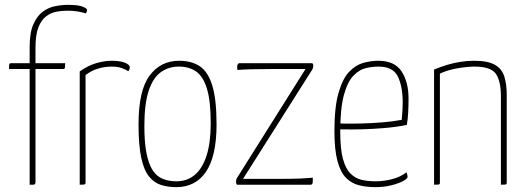

<svg xmlns="http://www.w3.org/2000/svg" viewBox="-20 -760 2161 790"><path d="M102 0V-476H17Q17 -487 17.5 -492Q18 -497 20 -498.5Q22 -500 27 -500H102V-567Q102 -625 117 -659.5Q132 -694 155.5 -711.5Q179 -729 206.5 -734.5Q234 -740 259 -740Q303 -740 320.5 -732.5Q338 -725 338 -720Q338 -716 337 -712.5Q336 -709 334 -705Q316 -710 298.5 -713Q281 -716 257 -716Q236 -716 213 -712Q190 -708 170 -693Q150 -678 138 -647.5Q126 -617 126 -563V-500H248Q248 -489 247.5 -484Q247 -479 245 -477.5Q243 -476 238 -476H126V-10Q126 -5 123.5 -2.5Q121 0 116 0Z M308 0V-466Q343 -491 377 -500.5Q411 -510 439 -510Q474 -510 494 -502Q514 -494 514 -483Q514 -479 512 -474Q510 -469 508 -467Q497 -474 480.5 -480Q464 -486 441 -486Q410 -486 382.5 -477.5Q355 -469 332 -451V-10Q332 -5 330.5 -3Q329 -1 324 -0.5Q319 0 308 0Z M705 10Q671 10 642.5 1Q614 -8 593 -34Q572 -60 561 -111.5Q550 -163 550 -248Q550 -388 595.5 -449Q641 -510 717 -510Q768 -510 802 -487.5Q836 -465 853.5 -408Q871 -351 871 -248Q871 -118 828 -54Q785 10 705 10ZM706 -14Q750 -14 781.5 -40.5Q813 -67 830 -120Q847 -173 847 -252Q847 -346 831 -396.5Q815 -447 786 -466.5Q757 -486 716 -486Q673 -486 641 -462.5Q609 -439 591.5 -385.5Q574 -332 574 -241Q574 -173 583 -128.5Q592 -84 608.5 -59Q625 -34 650 -24Q675 -14 706 -14Z M955 0Q955 0 953 -3.5Q951 -7 951 -13Q951 -17 952 -20.5Q953 -24 954 -26L1237 -476H1095Q1048 -476 1013 -475Q978 -474 957 -472Q956 -477 956 -480Q956 -483 956 -486Q956 -492 958.5 -496Q961 -500 965 -500H1265Q1265 -500 1267 -497.5Q1269 -495 1269 -490Q1269 -486 1268 -482Q1267 -478 1265 -474L980 -24H1129Q1185 -24 1216.5 -25.5Q1248 -27 1267 -29Q1267 -27 1267 -22.5Q1267 -18 1267 -15Q1267 -7 1265 -3.5Q1263 0 1258 0Z M1525 10Q1489 10 1458 2.5Q1427 -5 1404 -28Q1381 -51 1368.5 -97.5Q1356 -144 1356 -221Q1356 -320 1373 -378.5Q1390 -437 1417 -465Q1444 -493 1475.5 -501.5Q1507 -510 1536 -510Q1604 -510 1632.5 -466Q1661 -422 1661 -354Q1661 -325 1659.5 -297Q1658 -269 1654 -246Q1609 -237 1560 -233Q1511 -229 1469 -228Q1427 -227 1401 -227.5Q1375 -228 1375 -228V-252Q1375 -252 1401.5 -251.5Q1428 -251 1468.5 -252Q1509 -253 1553 -256.5Q1597 -260 1633 -267Q1635 -290 1636 -307Q1637 -324 1637 -342Q1636 -408 1616 -447Q1596 -486 1537 -486Q1513 -486 1486 -480Q1459 -474 1434.5 -449Q1410 -424 1395 -369Q1380 -314 1380 -217Q1380 -147 1391 -106.5Q1402 -66 1422 -46Q1442 -26 1468 -20Q1494 -14 1524 -14Q1561 -14 1595.5 -23.5Q1630 -33 1652 -51Q1655 -45 1656 -40Q1657 -35 1657 -32Q1657 -25 1638.5 -15Q1620 -5 1590 2.5Q1560 10 1525 10Z M1766 0V-474Q1793 -485 1819.5 -493Q1846 -501 1874 -505.5Q1902 -510 1931 -510Q1987 -510 2016 -493.5Q2045 -477 2055 -445.5Q2065 -414 2065 -368V-10Q2065 -5 2064 -3Q2063 -1 2058 -0.5Q2053 0 2041 0V-364Q2041 -426 2020.5 -456Q2000 -486 1932 -486Q1904 -486 1862.5 -479Q1821 -472 1790 -457V-10Q1790 -5 1789 -3Q1788 -1 1783 -0.5Q1778 0 1766 0Z"/></svg>

Font: Yanone Kaffeesatz ExtraLight ExtraLight
Style: Regular
Weight: 250
Version: Version 2.003